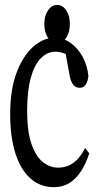

<svg xmlns="http://www.w3.org/2000/svg" viewBox="-20 -750 400 774"><path d="M196.8 4.4Q141.6 4.4 102.1 -31.2Q62.5 -66.9 41.7 -133.1Q21 -199.2 21 -290Q21 -387.7 46.4 -455.8Q71.8 -523.9 113 -560.8Q154.3 -597.7 200.2 -597.7Q235.4 -597.7 264.4 -577.1Q293.5 -556.6 313 -521.2Q332.5 -485.8 336.4 -441.9Q333 -419.4 324.5 -407.7Q315.9 -396 301.8 -396Q282.7 -396 272.7 -412.1Q262.7 -428.2 259.3 -453.1L240.2 -557.6L277.3 -511.7Q258.3 -528.3 238.8 -534.9Q219.2 -541.5 203.1 -541.5Q170.4 -541.5 144.3 -514.9Q118.2 -488.3 103.8 -435.1Q89.4 -381.8 89.4 -301.8Q89.4 -221.7 106.4 -171.1Q123.5 -120.6 151.9 -97.4Q180.2 -74.2 214.4 -74.2Q233.4 -74.2 252.2 -80.8Q271 -87.4 288.8 -104.5Q306.6 -121.6 323.2 -153.3L339.8 -131.8Q325.7 -88.4 305.7 -58.3Q285.6 -28.3 259.5 -12Q233.4 4.4 196.8 4.4ZM210 -575.7Q188.5 -575.7 173.6 -597.4Q158.7 -619.1 158.7 -653.3Q158.7 -686.5 173.6 -708.3Q188.5 -730 210 -730Q232.4 -730 247.1 -708.3Q261.7 -686.5 261.7 -653.3Q261.7 -620.1 247.1 -597.9Q232.4 -575.7 210 -575.7Z"/></svg>

Font: Scarab Serif
Style: Regular
Weight: 400
Designer: John Roberts
Foundry: Scarab
Version: 1.0